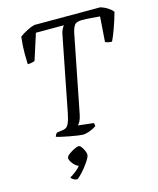

<svg xmlns="http://www.w3.org/2000/svg" viewBox="-136 -798 938 1140"><g transform="rotate(-15 333.0 -228.5)"><path d="M296 0Q288 0 266.5 -3Q245 -6 218.5 -11Q192 -16 169.5 -21Q147 -26 137 -30Q141 -43 150 -52L179 -56Q195 -57 206 -63Q217 -69 225.5 -87.5Q234 -106 242 -145L331 -599Q335 -623 342 -636.5Q349 -650 355 -657H183L132 -498Q128 -495 115.5 -492Q103 -489 88 -489Q87 -511 86.5 -553Q86 -595 93 -657Q111 -671 138 -685Q165 -699 186 -704H591Q617 -696 637 -682.5Q657 -669 666 -657Q652 -606 635 -559.5Q618 -513 606 -489Q592 -489 580.5 -492Q569 -495 565 -498L576 -652Q557 -654 523.5 -656.5Q490 -659 466 -659Q430 -659 419 -641.5Q408 -624 402 -595L309 -123Q304 -97 296 -81.5Q288 -66 281 -61L376 -50Q378 -48 379 -43Q380 -38 380 -30Q361 -17 337.5 -8.5Q314 0 296 0ZM194 247Q183 247 172 240Q161 233 158 226Q176 216 194.5 201.5Q213 187 225 172Q215 170 203.5 159.5Q192 149 183.5 136Q175 123 175 112Q175 101 191 89Q207 77 225.5 68Q244 59 253 59Q261 59 269.5 70Q278 81 284.5 96Q291 111 291 120Q291 132 278 153Q265 174 247.5 195.5Q230 217 214.5 232Q199 247 194 247Z"/></g></svg>

Font: Texturina Extralight
Style: Italic
Weight: 200
Italic angle: -11°
Designer: Guillermo Torres Carreño
Foundry: Omnibus-Type
Version: Version 1.002; ttfautohint (v1.8.3)